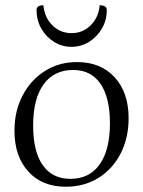

<svg xmlns="http://www.w3.org/2000/svg" viewBox="-20 -698 545 730"><path d="M230 12Q140 12 87.5 -46Q35 -104 35 -201Q35 -276 66 -335Q97 -394 150.5 -428Q204 -462 273 -462Q363 -462 416 -404Q469 -346 469 -249Q469 -173 438.5 -114Q408 -55 354 -21.5Q300 12 230 12ZM248 -18Q320 -18 359 -73Q398 -128 398 -229Q398 -327 362 -379.5Q326 -432 258 -432Q185 -432 145.5 -377Q106 -322 106 -221Q106 -122 142.5 -70Q179 -18 248 -18ZM252 -520Q215 -520 185 -539Q155 -558 137 -589.5Q119 -621 119 -660Q119 -678 145 -678Q149 -632 179 -602Q209 -572 252 -572Q295 -572 325 -602Q355 -632 359 -678Q386 -678 386 -660Q386 -621 367.5 -589.5Q349 -558 319 -539Q289 -520 252 -520Z"/></svg>

Font: Petrona Light
Style: Regular
Weight: 300
Designer: Ringo R. Seeber
Foundry: Ringo R. Seeber
Version: Version 2.001; ttfautohint (v1.8.3)